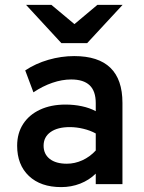

<svg xmlns="http://www.w3.org/2000/svg" viewBox="-20 -752 587 784"><path d="M230 12Q146 12 98 -33.5Q50 -79 50 -157Q50 -208 74.5 -245.8Q99 -283.5 143.5 -304.2Q188 -325 247.5 -325Q282.5 -325 314.2 -318.2Q346 -311.5 371 -298V-331Q371 -380 346 -403.8Q321 -427.5 270.5 -427.5Q233.5 -427.5 194 -414Q154.5 -400.5 116.5 -375L83 -464.5Q125 -492.5 177.5 -507.8Q230 -523 283 -523Q381.5 -523 430.8 -475.2Q480 -427.5 480 -332V0H371V-43Q344 -16.5 307.5 -2.2Q271 12 230 12ZM253 -83.5Q285.5 -83.5 316.2 -97.5Q347 -111.5 371 -137.5V-207Q348.5 -219.5 320.2 -226.2Q292 -233 265 -233Q215 -233 186.5 -212.8Q158 -192.5 158 -157Q158 -123 183 -103.2Q208 -83.5 253 -83.5ZM230.5 -576 86.5 -732H190L284 -653.5L377.5 -732H480.5L336 -576Z"/></svg>

Font: Overpass SemiBold
Style: Regular
Weight: 600
Designer: Delve Withrington, Dave Bailey, Thomas Jockin
Foundry: Delve Fonts LLC
Version: Version 4.000